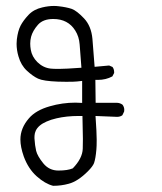

<svg xmlns="http://www.w3.org/2000/svg" viewBox="-20 -490 540 639"><path d="M159.7 -470.2Q141.1 -470.2 120.6 -465.3Q92.3 -459 74.7 -440.2Q57.1 -421.4 48.3 -404.3Q39.6 -387.2 36.1 -359.4Q35.2 -351.6 35.2 -344.2Q35.2 -323.2 41.5 -302.2Q49.8 -272.9 69.6 -254.6Q89.4 -236.3 106.7 -228.3Q124 -220.2 172.4 -218.3Q189 -217.8 199.5 -217.8Q210 -217.8 222.4 -218Q234.9 -218.3 253.4 -220.7V-147.5Q239.7 -148.4 231 -148.4Q187.5 -148.4 145.5 -136.2Q99.1 -123 76.2 -96.2Q47.9 -63.5 47.9 -25.9Q47.9 -1 59.1 30.8Q74.2 71.8 102.1 96.7Q129.9 121.6 156.7 128.4Q184.1 128.4 208.5 121.6Q238.8 113.8 272.5 80.1Q288.6 64 293 52.7Q298.3 37.1 300.8 7.3Q301.8 -2.4 301.8 -25.1Q301.8 -47.9 297.9 -104Q368.7 -101.1 369.6 -101.1Q379.9 -101.1 387.2 -106.4L393.1 -118.7Q393.6 -121.6 393.6 -124.5Q393.6 -133.8 387.7 -141.6Q378.9 -147.9 368.2 -147.9H298.3L297.4 -224.1Q303.7 -224.1 305.7 -224.1Q332.5 -224.1 354 -235.8L359.9 -247.1Q359.9 -248 359.9 -249.5Q359.9 -259.8 354.5 -267.1L343.3 -272L294.9 -267.6Q291.5 -316.9 287.6 -360.8Q283.7 -403.3 259.8 -428.7Q235.8 -454.1 218.8 -460.4Q201.2 -466.3 175.3 -469.2Q167.5 -470.2 159.7 -470.2ZM94.7 -29.3Q94.7 -31.7 94.7 -33.9Q94.7 -36.1 95 -39.6Q95.2 -43 96.2 -47.1Q97.2 -51.3 99.1 -55.2Q107.9 -73.7 134.8 -85.4Q148.9 -91.8 168 -96.2Q201.7 -104 241.2 -104Q245.6 -104 254.4 -104Q255.9 -50.3 255.9 -27.6Q255.9 -4.9 255.4 4.9Q254.4 37.1 222.2 70.3Q205.1 77.6 174.3 77.6Q143.6 77.6 124 53.5Q104.5 29.3 100.3 12Q96.2 -5.4 94.7 -29.3ZM251 -264.6Q196.8 -260.7 176.5 -260.7Q156.2 -260.7 148.4 -261.7Q123.5 -264.6 104.5 -283.2Q86.4 -301.3 82.5 -324.2Q80.6 -335 80.6 -344.7Q80.6 -356.4 83.5 -367.7Q88.9 -387.7 106.4 -407.7Q123.5 -426.8 157.2 -426.8Q206.5 -426.8 230.5 -388.2Q243.2 -368.2 245.1 -341.8Z"/></svg>

Font: Bakudai
Style: Light
Weight: 300
Version: Version 1.48